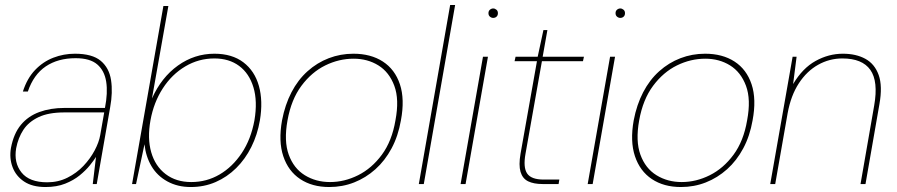

<svg xmlns="http://www.w3.org/2000/svg" viewBox="-20 -740 3606 772"><path d="M163 12Q110 12 77 -10Q44 -32 30.5 -68Q17 -104 24 -145Q35 -203 64 -238Q93 -273 138 -289.5Q183 -306 239 -306H402Q414 -367 407 -411.5Q400 -456 371 -481Q342 -506 284 -506Q213 -506 164 -473Q115 -440 92 -372H72Q89 -425 121 -458.5Q153 -492 194.5 -508Q236 -524 281 -524Q351 -524 385 -495.5Q419 -467 426.5 -418Q434 -369 423 -309L369 0H353L366 -109Q358 -96 341.5 -75.5Q325 -55 300.5 -35Q276 -15 242 -1.5Q208 12 163 12ZM170 -7Q214 -7 251 -25.5Q288 -44 315.5 -73Q343 -102 360.5 -135Q378 -168 383 -197L399 -288H239Q175 -288 135 -269Q95 -250 74 -218Q53 -186 45 -144Q35 -86 66.5 -46.5Q98 -7 170 -7Z M747 12Q694 12 653 -10.5Q612 -33 589 -72Q566 -111 561 -160L527 0H511L637 -716H657L591 -344Q629 -429 695.5 -476.5Q762 -524 842 -524Q913 -524 958.5 -489.5Q1004 -455 1021 -394.5Q1038 -334 1025 -256Q1015 -198 990.5 -149Q966 -100 929.5 -64Q893 -28 847 -8Q801 12 747 12ZM749 -8Q811 -8 863 -38.5Q915 -69 952 -124.5Q989 -180 1003 -256Q1016 -333 999 -389Q982 -445 941.5 -475Q901 -505 842 -505Q779 -505 725 -473Q671 -441 634.5 -384.5Q598 -328 585 -256Q572 -184 588 -128Q604 -72 646 -40Q688 -8 749 -8Z M1304 12Q1235 12 1187 -20Q1139 -52 1119 -112Q1099 -172 1114 -256Q1126 -319 1152 -369Q1178 -419 1216.5 -453.5Q1255 -488 1302 -506Q1349 -524 1401 -524Q1471 -524 1519.5 -492.5Q1568 -461 1588 -401Q1608 -341 1592 -256Q1581 -193 1554.5 -143.5Q1528 -94 1489.5 -59.5Q1451 -25 1404 -6.5Q1357 12 1304 12ZM1307 -8Q1365 -8 1420 -35.5Q1475 -63 1515.5 -118Q1556 -173 1570 -256Q1586 -340 1565.5 -395Q1545 -450 1501.5 -477Q1458 -504 1402 -504Q1343 -504 1288 -477Q1233 -450 1192 -395Q1151 -340 1136 -256Q1121 -173 1141 -118Q1161 -63 1205.5 -35.5Q1250 -8 1307 -8Z M1664 0 1790 -720H1810L1684 0Z M1832 0 1922 -512H1942L1852 0ZM1963 -668Q1956 -668 1950 -673Q1944 -678 1944 -687Q1944 -696 1950 -701Q1956 -706 1963 -706Q1970 -706 1976 -701Q1982 -696 1982 -687Q1982 -678 1976.5 -673Q1971 -668 1963 -668Z M2162 0Q2126 0 2103.5 -11Q2081 -22 2073 -49Q2065 -76 2073 -122L2139 -494H2049L2053 -512H2142L2165 -619H2181L2162 -512H2328L2324 -494H2159L2093 -122Q2083 -67 2099.5 -42.5Q2116 -18 2166 -18H2229L2226 0Z M2343 0 2433 -512H2453L2363 0ZM2474 -668Q2467 -668 2461 -673Q2455 -678 2455 -687Q2455 -696 2461 -701Q2467 -706 2474 -706Q2481 -706 2487 -701Q2493 -696 2493 -687Q2493 -678 2487.5 -673Q2482 -668 2474 -668Z M2718 12Q2649 12 2601 -20Q2553 -52 2533 -112Q2513 -172 2528 -256Q2540 -319 2566 -369Q2592 -419 2630.5 -453.5Q2669 -488 2716 -506Q2763 -524 2815 -524Q2885 -524 2933.5 -492.5Q2982 -461 3002 -401Q3022 -341 3006 -256Q2995 -193 2968.5 -143.5Q2942 -94 2903.5 -59.5Q2865 -25 2818 -6.5Q2771 12 2718 12ZM2721 -8Q2779 -8 2834 -35.5Q2889 -63 2929.5 -118Q2970 -173 2984 -256Q3000 -340 2979.5 -395Q2959 -450 2915.5 -477Q2872 -504 2816 -504Q2757 -504 2702 -477Q2647 -450 2606 -395Q2565 -340 2550 -256Q2535 -173 2555 -118Q2575 -63 2619.5 -35.5Q2664 -8 2721 -8Z M3077 0 3167 -512H3183L3169 -402Q3207 -466 3259.5 -495Q3312 -524 3369 -524Q3422 -524 3459.5 -503.5Q3497 -483 3513 -438.5Q3529 -394 3516 -321L3460 0H3440L3495 -316Q3512 -413 3479.5 -459Q3447 -505 3367 -505Q3315 -505 3269.5 -479.5Q3224 -454 3192 -405Q3160 -356 3147 -285L3097 0Z"/></svg>

Font: DM Sans 12pt Thin
Style: Italic
Weight: 250
Italic angle: -10°
Version: Version 4.004;gftools[0.9.30]